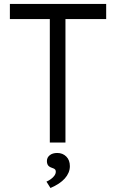

<svg xmlns="http://www.w3.org/2000/svg" viewBox="-20 -720 586 970"><path d="M231.7 0V-623.7H29.9V-700H516.4V-623.7H310.7V0ZM235 229.8 214.7 197.6Q226.3 192.6 237.3 184.6Q248.3 176.6 255.1 167Q261.9 157.3 261.9 147.3Q261.9 140.6 258.6 136.3Q255.3 132 243.6 128.3Q228.3 123.3 222.6 115Q217 106.6 217 93.3Q217 75.7 231.3 64.2Q245.6 52.8 269.2 52.8Q296.8 52.8 314.9 70.9Q333 89 333 119.3Q333 136.3 326.4 152.1Q319.7 167.9 307.4 181.7Q295.1 195.5 276.7 207.7Q258.2 219.8 235 229.8Z"/></svg>

Font: Lexend Medium
Style: Regular
Weight: 500
Designer: Bonnie Shaver-Troup, Thomas Jockin
Foundry: Lexend
Version: Version 1.005